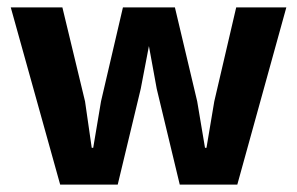

<svg xmlns="http://www.w3.org/2000/svg" viewBox="-20 -497 799 517"><path d="M142 0 9 -477H148L209 -224L227 -99H231L252 -224L311 -477H451L511 -224L532 -99H536L557 -224L616 -477H751L619 0H464L402 -258L381 -373L359 -258L297 0Z"/></svg>

Font: Holmes&Hills Bold
Style: Bold
Weight: 500
Designer: Noopur Datye, Girish Dalvi, Yashodeep Gholap, Pallavi Karambelkar
Foundry: Ek Type
Version: ""